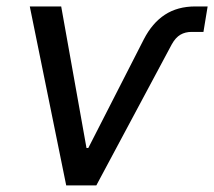

<svg xmlns="http://www.w3.org/2000/svg" viewBox="-20 -562 649 582"><path d="M180.7 0 70.3 -542.5H165.5L242.2 -113.3H247.6L416 -442.9Q441.4 -492.2 479.7 -517.3Q518.1 -542.5 572.3 -542.5H609.4L596.7 -465.3H561Q541.5 -465.3 526.9 -456.8Q512.2 -448.2 501 -428.2L272 0Z"/></svg>

Font: Inter 16pt
Style: Italic
Weight: 400
Italic angle: -9.3988°
Version: Version 4.001;git-66647c0bb